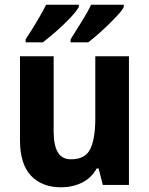

<svg xmlns="http://www.w3.org/2000/svg" viewBox="-20 -786 635 816"><path d="M528 -547V0H417L399 -70H391Q368 -29 328 -9.5Q288 10 240 10Q158 10 111.5 -39.5Q65 -89 65 -190V-547H208V-228Q208 -169 225.5 -139Q243 -109 282 -109Q343 -109 364 -153.5Q385 -198 385 -282V-547ZM506 -756Q499 -742 481 -722.5Q463 -703 440.5 -681Q418 -659 395.5 -639.5Q373 -620 355 -606H280V-619Q302 -654 328 -695.5Q354 -737 367 -766H506ZM315 -756Q304 -737 277.5 -709Q251 -681 219 -653Q187 -625 162 -606H89V-619Q112 -654 137 -695.5Q162 -737 176 -766H315Z"/></svg>

Font: Noto Sans Lao UI SemCond
Style: Bold
Weight: 700
Width: 4
Designer: Monotype Design Team
Foundry: Monotype Imaging Inc.
Version: Version 2.000; ttfautohint (v1.8.4.7-5d5b)